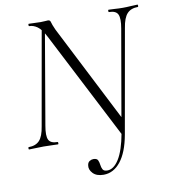

<svg xmlns="http://www.w3.org/2000/svg" viewBox="-89 -701 861 969"><g transform="rotate(-10 341.5 -217.0)"><path d="M364 191Q328 191 309.5 171.5Q291 152 295 130Q297 116 306.5 110Q316 104 326 104Q344 104 349 114.5Q354 125 355.5 138.5Q357 152 362.5 162.5Q368 173 386 173Q419 173 446 130Q473 87 489 0L504 11Q488 99 451.5 145Q415 191 364 191ZM492 11 207 -543Q186 -584 165.5 -598.5Q145 -613 124 -613Q121 -613 121 -619Q121 -625 124 -625Q138 -625 154.5 -624Q171 -623 184 -623Q196 -623 206.5 -624Q217 -625 222 -625Q233 -625 235.5 -613.5Q238 -602 251 -573L510 -65L504 11Q503 14 498.5 14.5Q494 15 492 11ZM15 0Q13 0 13 -6Q13 -12 15 -12Q51 -12 70.5 -32.5Q90 -53 98 -104L186 -602L202 -600L117 -104Q108 -53 118 -32.5Q128 -12 164 -12Q166 -12 166 -6Q166 0 164 0Q148 0 130.5 -1Q113 -2 90 -2Q70 -2 51 -1Q32 0 15 0ZM504 11 492 -20 579 -520Q588 -571 578 -592Q568 -613 532 -613Q530 -613 530 -619Q530 -625 532 -625Q548 -625 565.5 -623.5Q583 -622 606 -622Q626 -622 645 -623.5Q664 -625 681 -625Q683 -625 683 -619Q683 -613 681 -613Q645 -613 625.5 -592Q606 -571 598 -520Z"/></g></svg>

Font: Cormorant Light Light
Style: Italic
Weight: 300
Italic angle: -10°
Version: Version 4.000